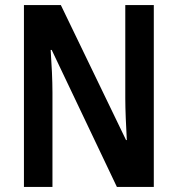

<svg xmlns="http://www.w3.org/2000/svg" viewBox="-20 -734 698 754"><path d="M584 0V-714H472V-348C472 -302 475 -240 478 -184H475L219 -714H74V0H186V-371C186 -419 183 -479 179 -538H183L439 0Z"/></svg>

Font: Noto Sans Lao UI Cond SemBd
Style: Regular
Weight: 600
Width: 3
Designer: Monotype Design Team
Foundry: Monotype Imaging Inc.
Version: Version 2.000